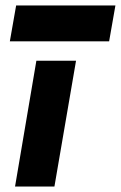

<svg xmlns="http://www.w3.org/2000/svg" viewBox="-20 -682 442 702"><path d="M113 -460 35 0H179L258 -460ZM16 -531H379L402 -662H39Z"/></svg>

Font: Jost
Style: Bold Italic
Weight: 700
Italic angle: -5°
Version: Version 3.710